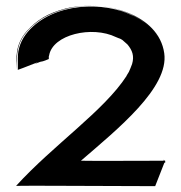

<svg xmlns="http://www.w3.org/2000/svg" viewBox="-20 -634 621 657"><path d="M545 -84C545 -85 544 -86 544 -85H543C542 -84 542 -85 542 -84H541V-88C540 -87 540 -85 540 -84C540 -84 257 -83 257 -84C382 -192 559 -334 542 -452C523 -586 339 -637 205 -605C141 -588 106 -565 72 -528C30 -480 36 -434 37 -396C38 -456 32 -508 122 -569C264 -654 457 -610 520 -508L518 -511C488 -557 436 -586 380 -601C401 -596 421 -588 439 -578C337 -632 162 -626 75 -525C52 -498 41 -467 41 -436V-396C34 -391 75 -408 109 -421C114 -423 103 -418 99 -415C125 -426 127 -426 116 -421C123 -423 129 -426 129 -426L123 -423C132 -426 138 -428 147 -432V-441L148 -444C160 -516 295 -547 377 -507C393 -500 388 -504 399 -497L416 -482C433 -462 440 -442 432 -415C429 -406 424 -395 421 -388C417 -381 412 -374 413 -374C336 -255 165 -140 35 2H37C116 1 131 2 511 3L542 -76L543 -77V-78C543 -77 544 -77 544 -78C546 -76 546 -81 545 -84ZM380 -601C353 -609 325 -612 298 -613C325 -612 353 -609 380 -601Z"/></svg>

Font: HIVNotRetro
Style: Regular
Weight: 400
Designer: Feorag
Foundry: Feorag
Version: Version 1.000;PS 001.000;hotconv 1.0.88;makeotf.lib2.5.64775